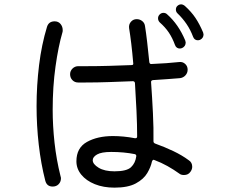

<svg xmlns="http://www.w3.org/2000/svg" viewBox="-20 -844 1040 882"><path d="M913 -695Q915 -689 915 -686Q915 -669 899 -661Q893 -659 889 -659Q873 -659 867 -675Q855 -707 837 -733.5Q819 -760 795 -783Q788 -790 788 -800Q788 -810 794 -816Q802 -824 812 -824Q820 -824 829 -817Q859 -790 878 -761.5Q897 -733 913 -695ZM714 -741Q706 -749 706 -760Q706 -769 712 -776Q720 -785 731 -785Q741 -785 748 -778Q800 -732 831 -658Q833 -652 833 -649Q833 -631 816 -623Q810 -621 807 -621Q790 -621 784 -637Q772 -670 755.5 -694.5Q739 -719 714 -741ZM847 -108Q863 -98 863 -78Q863 -66 855 -55Q845 -40 825 -40Q811 -40 803 -47Q778 -65 749.5 -81Q721 -97 689 -109Q688 -109 687.5 -109.5Q687 -110 686 -110Q681 -110 678 -102Q673 -77 656.5 -49Q640 -21 604 -1.5Q568 18 506 18Q455 18 415.5 2Q376 -14 353.5 -41.5Q331 -69 331 -103Q331 -165 379.5 -192Q428 -219 499 -219Q523 -219 548.5 -216.5Q574 -214 600 -209H602Q610 -209 610 -217Q610 -271 607 -335Q604 -399 600 -462Q599 -471 590 -471Q538 -469 482.5 -467Q427 -465 372 -465H339Q323 -465 312.5 -476Q302 -487 302 -503Q302 -518 313 -529Q324 -540 340 -540H380Q429 -540 481 -541.5Q533 -543 584 -545Q594 -545 592 -554Q588 -602 583 -643.5Q578 -685 573 -715Q571 -732 581.5 -744Q592 -756 608 -756Q622 -756 633 -747.5Q644 -739 646 -725Q651 -694 656 -651Q661 -608 666 -558Q668 -549 676 -550Q748 -553 803 -559Q819 -561 830.5 -550.5Q842 -540 842 -524Q842 -509 832 -498Q822 -487 807 -485Q781 -483 749 -480.5Q717 -478 682 -476Q673 -474 674 -466Q679 -396 682.5 -325Q686 -254 685 -195Q685 -187 694 -184Q736 -169 776 -150Q816 -131 847 -108ZM231 -746Q248 -746 258 -734Q268 -722 268 -706Q268 -704 268 -701Q268 -698 267 -696Q248 -631 235 -538.5Q222 -446 222 -340Q222 -266 230.5 -188.5Q239 -111 258 -35Q259 -32 259.5 -29.5Q260 -27 260 -25Q260 -9 249.5 2Q239 13 222 13Q195 13 188 -14Q168 -92 158 -179.5Q148 -267 148 -356Q148 -451 159.5 -545Q171 -639 196 -721Q204 -746 231 -746ZM506 -57Q562 -57 582 -76Q602 -95 606 -126V-128Q606 -134 599 -136Q574 -141 547 -143.5Q520 -146 491 -146Q446 -146 426 -134.5Q406 -123 406 -108Q406 -90 433 -73.5Q460 -57 506 -57Z"/></svg>

Font: Kiwi Maru
Style: Regular
Weight: 400
Designer: Hiroki-Chan
Version: Version 1.100